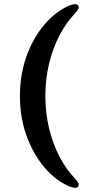

<svg xmlns="http://www.w3.org/2000/svg" viewBox="-20 -760 404 910"><path d="M74.5 -305Q74.5 -407.5 106.2 -494.8Q138 -582 191 -644Q244 -706 308.5 -734Q341 -746.5 350 -734Q355 -728 351.8 -719.5Q348.5 -711 335.5 -696.5Q294.5 -654 262.8 -593.8Q231 -533.5 213 -460.2Q195 -387 195 -305Q195 -223.5 213 -150Q231 -76.5 262.8 -16.2Q294.5 44 335.5 86Q348.5 100.5 351.8 109Q355 117.5 350 124Q341 136.5 308.5 123.5Q244 96 191 33.8Q138 -28.5 106.2 -115.5Q74.5 -202.5 74.5 -305Z"/></svg>

Font: Fraunces SemiBold
Style: Regular
Weight: 600
Version: Version 1.000;[b76b70a41]